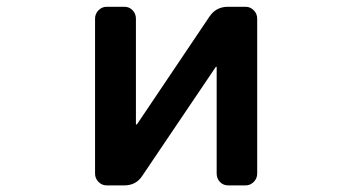

<svg xmlns="http://www.w3.org/2000/svg" viewBox="-20 -568 1040 569"><path d="M656.2 -18.6Q641.6 -18.6 631.8 -28.8Q622.1 -39.1 622.1 -53.7V-369.1Q622.1 -370.1 621.1 -370.1Q620.1 -370.1 619.1 -369.1L402.3 -47.9Q383.8 -18.6 348.6 -18.6H295.9Q282.2 -18.6 272 -28.8Q261.7 -39.1 261.7 -53.7V-512.7Q261.7 -527.3 272 -537.6Q282.2 -547.9 295.9 -547.9H348.6Q363.3 -547.9 373 -537.6Q382.8 -527.3 382.8 -512.7V-200.2Q382.8 -199.2 383.8 -199.2Q384.8 -199.2 385.7 -199.2L600.6 -518.6Q620.1 -547.9 655.3 -547.9H708Q721.7 -547.9 731.9 -537.6Q742.2 -527.3 742.2 -512.7V-53.7Q742.2 -39.1 731.9 -28.8Q721.7 -18.6 708 -18.6Z"/></svg>

Font: Rounded-L Mgen+ 1m medium
Style: Regular
Weight: 500
Designer: [Source Han Sans]
Ryoko NISHIZUKA  (kana & ideographs); Paul D. Hunt (Latin, Greek & Cyrillic); Wenlong ZHANG  (bopomofo
Version: Version 1.059.20150602